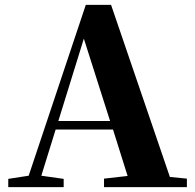

<svg xmlns="http://www.w3.org/2000/svg" viewBox="-20 -770 801 790"><path d="M325 -611 433 -272H220ZM408 0H749V-35L679 -42L437 -750H333L98 -47L14 -34V0H242V-34L150 -47L209 -237H445L505 -46L408 -35Z"/></svg>

Font: Noto Serif CJK SC Black
Style: Regular
Weight: 900
Designer: Ryoko NISHIZUKA 西塚涼子 (kana & ideographs); Frank Grießhammer (Latin, Greek & Cyrillic); Wenlong ZHANG 张文龙 (bopomofo); San
Foundry: Adobe
Version: Version 2.001;hotconv 1.1.0;makeotfexe 2.6.0